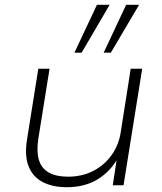

<svg xmlns="http://www.w3.org/2000/svg" viewBox="-20 -774 677 802"><path d="M259 8Q199 8 157.5 -14Q116 -36 99 -80.5Q82 -125 93 -192L140 -487H187L140 -194Q132 -141 142.5 -106Q153 -71 183.5 -53.5Q214 -36 264 -36Q323 -36 369.5 -60Q416 -84 446 -126Q476 -168 484 -220L526 -487H574L496 0H451L469 -118H475Q442 -58 388 -25Q334 8 259 8ZM413 -554 507 -754H561L443 -554ZM291 -554 385 -754H438L321 -554Z"/></svg>

Font: Nunito Sans 10pt SemiExpanded ExtraLight
Style: Italic
Weight: 250
Width: 6
Italic angle: -9°
Designer: Vernon Adams
Foundry: Vernon Adams
Version: Version 3.101;gftools[0.9.27]